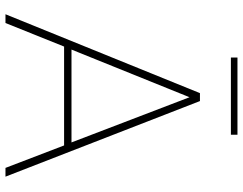

<svg xmlns="http://www.w3.org/2000/svg" viewBox="-113 -774 887 701"><g transform="rotate(90 330.5 -423.5)"><path d="M32 0 320 -710H349L625 0H593L511 -214H150L64 0ZM161 -241H500L335 -672ZM190 -847H472V-823H190Z"/></g></svg>

Font: Livvic Thin
Style: Regular
Weight: 250
Designer: Jacques Le Bailly, Baron von Fonthausen
Version: Version 1.001; ttfautohint (v1.8.2)